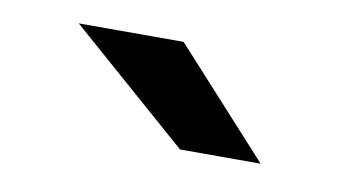

<svg xmlns="http://www.w3.org/2000/svg" viewBox="-33 -794 532 281"><g transform="rotate(10 233.0 -654.0)"><path d="M244.2 -576 66.2 -732H222L364 -576Z"/></g></svg>

Font: Overpass
Style: Regular
Weight: 400
Designer: Delve Withrington, Dave Bailey, Thomas Jockin
Foundry: Delve Fonts LLC
Version: Version 4.000